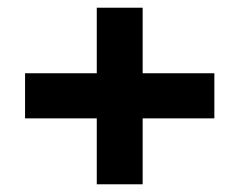

<svg xmlns="http://www.w3.org/2000/svg" viewBox="-20 -538 622 498"><path d="M231 -60V-518H350V-60ZM45 -231V-348H536V-231Z"/></svg>

Font: DM Sans 11pt ExtraBold
Style: Regular
Weight: 800
Version: Version 4.004;gftools[0.9.30]